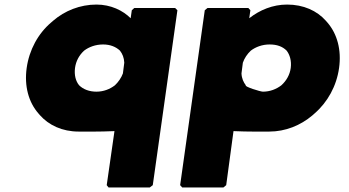

<svg xmlns="http://www.w3.org/2000/svg" viewBox="-20 -555 1532 842"><path d="M525 -280 519 -233C512 -214 499 -195 484 -181C462 -164 434 -153 403 -153C372 -153 345 -163 327 -181C312 -199 305 -226 309 -257C313 -287 327 -313 349 -333C370 -349 399 -360 432 -360C463 -360 488 -350 506 -333C517 -319 524 -302 525 -280ZM748 -520H569L558 -510L553 -475C519 -509 466 -535 403 -535C331 -535 264 -508 213 -464L205 -457C147 -408 108 -336 97 -257C86 -178 105 -107 149 -57L155 -50C194 -6 253 22 325 22C354 22 415 23 482 20L448 257L456 267H637L650 257L758 -510ZM1214 -181C1192 -164 1164 -153 1133 -153C1122 -153 1051 -175 1058 -181C1048 -194 1040 -211 1039 -233L1045 -280C1052 -300 1064 -318 1080 -333C1101 -349 1130 -360 1162 -360C1195 -360 1219 -351 1237 -333C1251 -315 1259 -288 1255 -257C1251 -227 1236 -201 1214 -181ZM878 -510 770 257 779 267H960L972 257L1004 20C1067 23 1134 22 1161 22C1232 22 1298 -5 1350 -49L1359 -57C1417 -107 1456 -178 1467 -257C1478 -336 1459 -406 1416 -456L1409 -464C1370 -508 1311 -535 1239 -535C1176 -535 1119 -511 1073 -475L1078 -510L1069 -520H890Z"/></svg>

Font: Hussar Woodtype
Style: UltraObl
Weight: 900
Foundry: Cannot Into Space Fonts
Version: Version 1.07